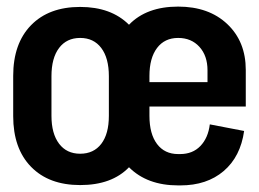

<svg xmlns="http://www.w3.org/2000/svg" viewBox="-20 -546 785 582"><path d="M725 -223H433V-195Q433 -140 456 -109.5Q479 -79 520 -79H526Q564 -79 587.5 -103.5Q611 -128 616 -169L720 -149Q709 -71 658 -27.5Q607 16 527 16H520Q426 16 371 -39Q319 15 223 15Q128 15 74 -40.5Q20 -96 20 -194V-316Q20 -414 74 -469.5Q128 -525 223 -525Q317 -525 371 -471Q424 -526 520 -526Q613 -526 669 -473Q725 -420 725 -334ZM310 -195V-315Q310 -370 287 -400.5Q264 -431 223 -431Q182 -431 159 -400.5Q136 -370 136 -315V-195Q136 -141 159 -110.5Q182 -80 223 -80Q264 -80 287 -110Q310 -140 310 -195ZM609 -297V-333Q609 -377 584.5 -404Q560 -431 520 -431Q479 -431 456 -400.5Q433 -370 433 -316V-297Z"/></svg>

Font: Akshar Medium
Style: Regular
Weight: 500
Designer: Tall Chai
Foundry: Tall Chai
Version: Version 1.000